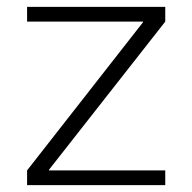

<svg xmlns="http://www.w3.org/2000/svg" viewBox="-20 -540 561 560"><path d="M59 0V-43L397 -475V-477H59V-520H462V-477L123 -45V-43H462V0Z"/></svg>

Font: M PLUS 1 Light
Style: Regular
Weight: 300
Designer: Coji Morishita
Foundry: UNDERFOREST DESIGN
Version: Version 1.001